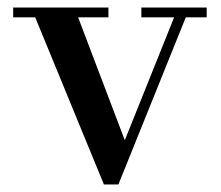

<svg xmlns="http://www.w3.org/2000/svg" viewBox="-20 -480 586 510"><path d="M529 -460V-434H473.5L294.5 10H256L73.5 -434H15V-460H268V-434H187.5L311.5 -107.5L442.5 -434H355.5V-460Z"/></svg>

Font: Bodoni Moda 9pt Medium
Style: Regular
Weight: 500
Designer: Owen Earl
Foundry: indestructible type
Version: Version 2.005